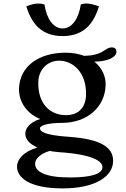

<svg xmlns="http://www.w3.org/2000/svg" viewBox="-20 -800 706 1079"><path d="M122.1 -49.3C122.1 -19.5 143.6 8.8 190.4 28.8C111.8 52.2 75.7 95.2 75.7 136.7C75.7 197.8 144.5 258.8 333 258.8C508.8 258.8 615.7 195.3 615.7 104C615.7 29.3 549.3 -18.6 365.7 -31.2C224.1 -41 204.6 -62.5 204.6 -79.1C204.6 -95.7 252 -109.4 327.6 -109.4C472.2 -109.4 569.8 -199.7 573.7 -321.3C575.2 -372.1 552.7 -419.4 510.3 -453.6C588.4 -454.6 634.3 -479 634.3 -509.8C634.3 -522.9 627 -533.7 608.4 -533.7C591.8 -533.7 581.5 -526.4 568.4 -517.6C547.9 -504.4 520 -487.3 452.1 -486.3C422.4 -497.6 387.7 -503.9 349.1 -503.9C193.8 -503.9 91.3 -424.3 86.9 -304.2C84.5 -233.9 124 -165 205.6 -131.3C150.9 -114.3 122.1 -80.6 122.1 -49.3ZM350.6 -152.8C257.3 -152.8 191.4 -221.7 195.3 -340.3C197.3 -408.7 246.6 -459 312.5 -459C387.2 -459 467.3 -396 463.4 -264.6C460.4 -187.5 413.6 -152.8 350.6 -152.8ZM177.2 119.6C177.2 92.3 208.5 62.5 259.3 48.3C275.4 51.3 293 53.7 312.5 55.2C510.3 68.4 555.7 108.9 555.7 139.2C555.7 178.7 488.8 197.3 373 197.3C232.9 197.3 177.2 164.6 177.2 119.6ZM332 -597.2C445.3 -597.2 504.9 -660.6 536.1 -764.6C500.5 -775.9 469.7 -787.1 434.1 -774.9C422.4 -693.4 383.3 -640.1 332 -640.1C280.8 -640.1 241.7 -693.4 230 -774.9C194.3 -785.6 163.6 -778.3 127.9 -764.6C159.2 -660.6 218.8 -597.2 332 -597.2Z"/></svg>

Font: Stoke
Style: Light
Weight: 300
Designer: Nicole Fally
Foundry: Nicole Fally
Version: Version 1.001